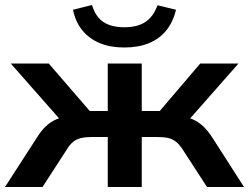

<svg xmlns="http://www.w3.org/2000/svg" viewBox="-21 -748 996 768"><path d="M-1 0 123 -192Q143 -225 163 -243.5Q183 -262 206.5 -271.5Q230 -281 261 -284L243 -243L22 -494H174L338 -304H410V-494H546V-304H618L780 -494H933L712 -243L694 -284Q725 -281 748 -271.5Q771 -262 791.5 -243Q812 -224 832 -192L955 0H807L711 -148Q697 -170 683 -181Q669 -192 651.5 -196Q634 -200 607 -200H546V0H410V-200H348Q322 -200 304 -196Q286 -192 272 -181Q258 -170 245 -148L149 0ZM476 -558Q420 -558 378 -575.5Q336 -593 308.5 -626.5Q281 -660 271 -709L347 -728Q361 -681 392.5 -660Q424 -639 477 -639Q529 -639 561 -660.5Q593 -682 609 -727L683 -709Q671 -659 643.5 -625.5Q616 -592 574 -575Q532 -558 476 -558Z"/></svg>

Font: Nunito Sans 10pt SemiExpanded
Style: Bold
Weight: 700
Width: 6
Designer: Vernon Adams
Foundry: Vernon Adams
Version: Version 3.101;gftools[0.9.27]